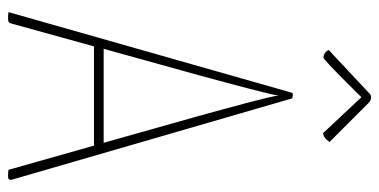

<svg xmlns="http://www.w3.org/2000/svg" viewBox="-252 -687 940 476"><g transform="rotate(90 218.0 -449.0)"><path d="M104 -794C104 -794 109 -781 123 -781C129 -781 221 -875 221 -875L310 -780C322 -780 332 -796 332 -796L236 -892C231 -897 226 -899 222 -899C218 -899 215 -898 214 -897ZM224 -703C223 -704 219 -705 215 -705C212 -705 210 -704 210 -703L10 0C17 1 22 1 24 1C31 1 36 1 38 -6L95 -212H341L401 0C406 1 413 1 417 1C425 1 427 -2 425 -10ZM101 -236 166 -470C191 -562 214 -648 217 -669C219 -648 243 -561 268 -470L334 -236Z"/></g></svg>

Font: Yanone Kaffeesatz Extra Light
Style: Regular
Weight: 200
Designer: Yanone (Cyrillic: Daniel Pouzeot & Huerta Tipografica)
Foundry: Yanone
Version: Version 1.100;PS 001.100;hotconv 1.0.70;makeotf.lib2.5.58329